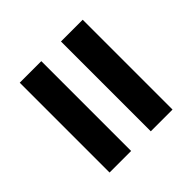

<svg xmlns="http://www.w3.org/2000/svg" viewBox="-58 -620 718 718"><g transform="rotate(45 301.5 -260.5)"><path d="M64 -312V-427H539V-312ZM64 -94V-208H539V-94Z"/></g></svg>

Font: Archivo SemiCondensed ExtraBold
Style: Regular
Weight: 800
Width: 4
Designer: Hector Gatti
Foundry: Omnibus-Type
Version: Version 2.001